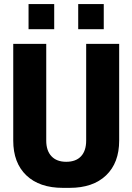

<svg xmlns="http://www.w3.org/2000/svg" viewBox="-20 -898 640 928"><path d="M284 10Q170.5 10 107.2 -50.5Q44 -111 44 -218.5V-686H203.5V-218.5Q203.5 -169.5 228.8 -142.8Q254 -116 300 -116Q347 -116 371.8 -142.8Q396.5 -169.5 396.5 -218.5V-686H556V-218.5Q556 -111 492.8 -50.5Q429.5 10 316.5 10ZM118 -757V-878.5H242V-757ZM358 -757V-878.5H481.5V-757Z"/></svg>

Font: Chivo Mono Medium
Style: Regular
Weight: 500
Monospace: yes
Designer: Hector Gatti
Foundry: Omnibus-Type
Version: Version 1.008